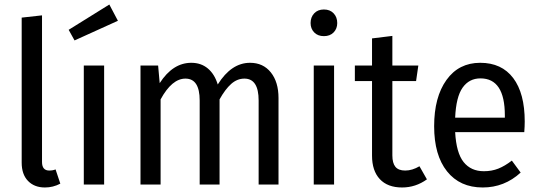

<svg xmlns="http://www.w3.org/2000/svg" viewBox="-20 -817 2387 850"><path d="M76 -97V-739L166 -749V-100Q166 -62 198 -62Q214 -62 226 -67L247 -4Q215 13 179 13Q132 13 104 -16Q76 -45 76 -97Z M441 0H351V-527H441ZM502 -725 310 -638 284 -685 464 -797Z M1213 -383V0H1125V-372Q1125 -469 1062 -469Q1030 -469 1003.5 -445.5Q977 -422 952 -377V0H864V-372Q864 -469 801 -469Q741 -469 691 -377V0H602V-527H680L687 -449Q745 -539 827 -539Q870 -539 900 -514Q930 -489 944 -443Q1004 -539 1087 -539Q1145 -539 1179 -496.5Q1213 -454 1213 -383Z M1473 -715Q1473 -690 1457 -673.5Q1441 -657 1414 -657Q1387 -657 1371 -673.5Q1355 -690 1355 -715Q1355 -741 1371 -758Q1387 -775 1414 -775Q1441 -775 1457 -758Q1473 -741 1473 -715ZM1459 0H1369V-527H1459Z M1870 -23Q1820 13 1760 13Q1696 13 1661.5 -24Q1627 -61 1627 -128V-458H1551V-527H1627V-647L1717 -658V-527H1832L1822 -458H1717V-129Q1717 -95 1730.5 -78.5Q1744 -62 1774 -62Q1805 -62 1837 -81Z M2301 -232H1995Q2000 -140 2032.5 -99.5Q2065 -59 2122 -59Q2157 -59 2186 -70.5Q2215 -82 2246 -106L2285 -53Q2213 13 2117 13Q2016 13 1959 -58.5Q1902 -130 1902 -258Q1902 -387 1956.5 -463Q2011 -539 2106 -539Q2201 -539 2252 -471.5Q2303 -404 2303 -279Q2303 -258 2301 -232ZM2215 -306Q2215 -470 2107 -470Q2057 -470 2028 -429Q1999 -388 1995 -296H2215Z"/></svg>

Font: Fira Sans Condensed
Style: Regular
Weight: 400
Width: 3
Designer: bBox Type GmbH & Carrois Corporate GbR & Edenspiekermann AG
Foundry: bBox Type GmbH & Carrois Corporate GbR & Edenspiekermann AG
Version: Version 4.301